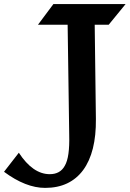

<svg xmlns="http://www.w3.org/2000/svg" viewBox="-77 -772 641 949"><path d="M16.1 -17.1Q85.4 88.9 168.9 88.9Q220.7 88.9 243.2 47.4Q255.9 25.9 261.2 -12.2Q266.6 -50.3 265.1 -105L257.3 -649.9H110.8L187 -752H543.9L460.4 -649.9H391.1L397 -183.6Q397.9 -102.1 382.1 -38.6Q366.2 24.9 334.2 68.4Q302.2 111.8 255.1 134.3Q208 156.7 146 156.7Q50.3 156.7 -57.1 77.1Z"/></svg>

Font: IranNastaliq
Style: Regular
Weight: 400
Designer: Hossein Zahedi
Version: Version 1.5